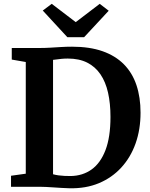

<svg xmlns="http://www.w3.org/2000/svg" viewBox="-20 -1000 802 1028"><path d="M351.5 8Q332 7.5 311 6.2Q290 5 268.5 3.5Q247 2 227.2 1Q207.5 0 191 0H39V-59L118 -70V-668L43 -681V-743H189.5Q221.5 -743 250 -744.8Q278.5 -746.5 306.5 -748.2Q334.5 -750 366 -750Q460 -750 529 -725.8Q598 -701.5 643.2 -655.8Q688.5 -610 710.5 -544.5Q732.5 -479 732.5 -396.5Q732.5 -307 706 -232.2Q679.5 -157.5 629.5 -103Q579.5 -48.5 509.5 -19.2Q439.5 10 351.5 8ZM358.5 -57.5Q422.5 -58.5 470.2 -92.5Q518 -126.5 544.8 -196.2Q571.5 -266 571.5 -374Q571.5 -446 558.5 -503.8Q545.5 -561.5 517.8 -602.2Q490 -643 446.8 -664.8Q403.5 -686.5 343 -686.5Q325 -686.5 310 -685Q295 -683.5 283.5 -681.8Q272 -680 264 -679.5V-67Q279 -63 294.2 -61Q309.5 -59 325.5 -58.2Q341.5 -57.5 358.5 -57.5ZM340.5 -801 209 -943.5 257 -979.5 385.5 -881.5 514 -979.5 562 -942.5 430.5 -801Z"/></svg>

Font: Merriweather 20pt
Style: Bold
Weight: 700
Version: Version 2.100